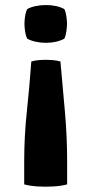

<svg xmlns="http://www.w3.org/2000/svg" viewBox="-20 -528 346 742"><path d="M213.5 -290.5Q222 -194 230.8 -97.2Q239.5 -0.5 239.5 97.5V184.5Q219 190.5 187.8 192.5Q156.5 194.5 125.5 192.5Q94.5 190.5 73.5 184.5V96Q73.5 -1 83.8 -97.5Q94 -194 101 -290.5Q115.5 -294.5 130.5 -295.8Q145.5 -297 156.5 -297Q166.5 -297 183 -295.8Q199.5 -294.5 213.5 -290.5ZM156.5 -362.5Q137 -362.5 117.8 -366.8Q98.5 -371 85.5 -378.5Q80 -387.5 77.2 -405.2Q74.5 -423 74.5 -436Q74.5 -449.5 77.2 -466.8Q80 -484 85.5 -493Q98.5 -500.5 117.8 -504.5Q137 -508.5 156.5 -508.5Q200 -508.5 228.5 -493Q233.5 -484 236.2 -466.8Q239 -449.5 239 -436Q239 -423 236.2 -405.2Q233.5 -387.5 228.5 -378.5Q199 -362.5 156.5 -362.5Z"/></svg>

Font: Signika Negative
Style: Bold
Weight: 700
Designer: Anna Giedry
Foundry: Anna Giedry
Version: Version 2.001